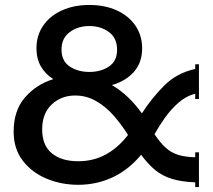

<svg xmlns="http://www.w3.org/2000/svg" viewBox="-20 -735 857 774"><path d="M127 -540Q127 -592 154 -631.5Q181 -671 229.5 -693Q278 -715 340 -715Q403 -715 451 -693Q499 -671 526 -631.5Q553 -592 553 -540Q553 -483 520 -445.5Q487 -408 431 -392Q467 -371 497.5 -341.5Q528 -312 552 -278Q591 -339 642 -390Q693 -441 767 -457V-476H782V-336H767V-357Q730 -348 699 -320.5Q668 -293 644 -259Q620 -225 603 -194Q626 -159 648.5 -139Q671 -119 699 -110.5Q727 -102 767 -101V-121H782V19H767V0Q712 -2 673 -14Q634 -26 605 -50Q576 -74 549 -111Q498 -50 433.5 -20Q369 10 295 10Q228 10 168.5 -14.5Q109 -39 72 -87Q35 -135 35 -204Q35 -290 81 -342.5Q127 -395 195 -416Q163 -436 145 -467Q127 -498 127 -540ZM228 -535Q228 -489 261 -467Q294 -445 340 -445Q387 -445 419.5 -467Q452 -489 452 -535Q452 -581 419.5 -605.5Q387 -630 340 -630Q294 -630 261 -605.5Q228 -581 228 -535ZM150 -213Q150 -149 189 -117Q228 -85 295 -85Q357 -85 407 -112.5Q457 -140 496 -191Q471 -231 439.5 -267.5Q408 -304 368.5 -327Q329 -350 283 -350Q227 -350 188.5 -314Q150 -278 150 -213Z"/></svg>

Font: Copperplate CC
Style: Regular
Weight: 400
Designer: indestructible type*
Foundry: Cowboy Collective
Version: Version 1.000